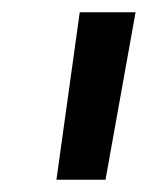

<svg xmlns="http://www.w3.org/2000/svg" viewBox="-20 -720 241 313"><path d="M72 -427 110 -700H201L152 -427Z"/></svg>

Font: Georama ExtraCondensed Thin Medium
Style: Italic
Weight: 500
Italic angle: -9°
Version: Version 1.001